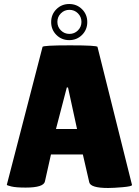

<svg xmlns="http://www.w3.org/2000/svg" viewBox="-20 -925 695 957"><path d="M519 12Q432 12 425 -16L393 -155H234L204 -21Q198 10 108 10Q60 10 37 4.5Q14 -1 14 -4L192 -691Q192 -699 329 -699Q466 -699 466 -691L638 -3Q638 4 592 8Q546 12 519 12ZM259 -282H364L319 -489H313ZM261 -751Q235 -777 235 -815Q235 -853 261 -879Q287 -905 325 -905Q363 -905 389 -879Q415 -853 415 -815Q415 -777 389 -751Q363 -725 325 -725Q287 -725 261 -751ZM283.5 -858.5Q266 -841 266 -816Q266 -791 283.5 -773.5Q301 -756 326 -756Q351 -756 368.5 -773.5Q386 -791 386 -816Q386 -841 368.5 -858.5Q351 -876 326 -876Q301 -876 283.5 -858.5Z"/></svg>

Font: Lilita One
Style: Regular
Weight: 400
Designer: Juan Montoreano
Foundry: Juan Montoreano
Version: Version 1.002